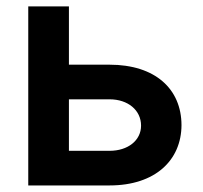

<svg xmlns="http://www.w3.org/2000/svg" viewBox="-20 -565 617 585"><path d="M66.1 0H313.9C452.8 0 532.7 -76.7 533 -183.9C532.7 -294 452.8 -367.9 313.9 -367.9H190V-545.5H66.1ZM190 -105.5V-262.4H313.9C369.7 -262.4 409.8 -229.4 409.8 -182.2C409.8 -137.1 369.7 -105.5 313.9 -105.5Z"/></svg>

Font: Margiela Sans Semi Bold
Style: Regular
Weight: 600
Designer: Stefan Endress, Andreas Faust
Version: Version 1.100;FEAKit 1.0